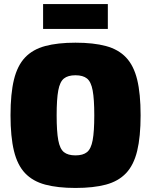

<svg xmlns="http://www.w3.org/2000/svg" viewBox="-20 -915 747 949"><path d="M353 -704Q442 -704 503.5 -687.5Q565 -671 603 -631Q641 -591 658 -521.5Q675 -452 675 -345Q675 -239 658 -169Q641 -99 603 -59Q565 -19 503.5 -2.5Q442 14 353 14Q265 14 203.5 -2.5Q142 -19 104 -59Q66 -99 49 -169Q32 -239 32 -345Q32 -452 49 -521.5Q66 -591 104 -631Q142 -671 203.5 -687.5Q265 -704 353 -704ZM353 -543Q316 -543 296 -527Q276 -511 268 -468Q260 -425 260 -345Q260 -265 268 -222Q276 -179 296 -163Q316 -147 353 -147Q390 -147 410 -163Q430 -179 438 -222Q446 -265 446 -345Q446 -425 438 -468Q430 -511 410 -527Q390 -543 353 -543ZM513 -895V-772H193V-895Z"/></svg>

Font: Exo 2 Black
Style: Regular
Weight: 900
Designer: Natanael Gama
Foundry: Natanael Gama
Version: Version 2.010